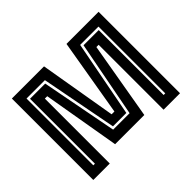

<svg xmlns="http://www.w3.org/2000/svg" viewBox="-148 -933 1167 1167"><g transform="rotate(-45 435.0 -350.0)"><path d="M62.5 0V-700H339L423.5 -203.5H447.5L532 -700H808V0H666.5V-558H647L561 -60H310L224.5 -558H204V0ZM125.5 -63H139.5V-621H270L364 -131H505.5L599.5 -621H730V-63H744V-637H586.5L492.5 -146H377.5L283.5 -637H125.5Z"/></g></svg>

Font: Tourney Thin
Style: Bold
Weight: 700
Version: Version 1.015